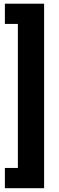

<svg xmlns="http://www.w3.org/2000/svg" viewBox="-20 -847 318 1033"><path d="M6.3 -827.1H217.3V165.5H6.3V56.6H76.2V-718.3H6.3Z"/></svg>

Font: TypoPRO Roboto
Style: Bold
Weight: 700
Designer: Google
Version: Version 2.136; 2016